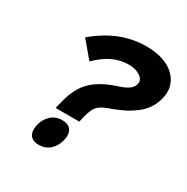

<svg xmlns="http://www.w3.org/2000/svg" viewBox="-185 -977 1112 1144"><g transform="rotate(30 371.0 -405.0)"><path d="M233.9 9.8Q190.4 9.8 173.3 -16.8Q156.2 -43.5 167 -88.9Q178.7 -134.3 209.2 -161.1Q239.7 -188 283.2 -188Q327.6 -188 345.2 -161.1Q362.8 -134.3 351.1 -88.9Q339.4 -43.5 308.6 -16.8Q277.8 9.8 233.9 9.8ZM735.8 -600.1Q726.1 -560.5 704.6 -528.1Q683.1 -495.6 652.1 -471.4Q621.1 -447.3 587.9 -429.9Q554.7 -412.6 513.2 -397Q511.2 -395 495.8 -390.4Q480.5 -385.7 479 -383.8Q435.1 -367.7 416.3 -345.2Q397.5 -322.8 384.8 -272L375 -231H211.9L225.1 -283.2Q249.5 -381.8 303 -435.5Q356.4 -489.3 452.1 -522.9Q453.6 -524.4 464.4 -527.1Q475.1 -529.8 476.1 -530.8Q517.6 -544.9 538.3 -560.5Q559.1 -576.2 564.9 -600.1Q572.3 -630.4 540.8 -651.6Q509.3 -672.9 463.9 -672.9Q404.8 -672.9 353 -648.7Q301.3 -624.5 248 -571.8L153.8 -683.1Q237.3 -752.9 322 -786.4Q406.7 -819.8 501 -819.8Q578.6 -819.8 637.5 -793.5Q696.3 -767.1 724.1 -716.3Q752 -665.5 735.8 -600.1Z"/></g></svg>

Font: Sinkin Sans 700 Bold Italic
Style: Bold Italic
Weight: 700
Italic angle: -112°
Designer: Keith Bates
Foundry: K-Type
Version: Sinkin Sans (version 1.0)  by Keith Bates   •   © 2014   www